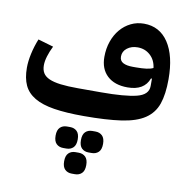

<svg xmlns="http://www.w3.org/2000/svg" viewBox="-101 -709 1147 1179"><g transform="rotate(10 472.0 -119.0)"><path d="M434 12Q324 12 249 0Q174 -12 127.5 -39.5Q81 -67 60.5 -111Q40 -155 40 -220Q40 -260 50.5 -308Q61 -356 80 -403L176 -375Q159 -341 149.5 -309.5Q140 -278 140 -253Q140 -224 152 -204.5Q164 -185 191 -173Q218 -161 262 -155.5Q306 -150 371 -150H515Q663 -150 735.5 -168Q808 -186 808 -241V-287H802Q773 -208 669 -208Q588 -208 542.5 -250.5Q497 -293 497 -368Q497 -420 512.5 -464.5Q528 -509 555.5 -541.5Q583 -574 620.5 -592.5Q658 -611 702 -611Q800 -611 854.5 -529Q909 -447 909 -301Q909 -207 888 -146.5Q867 -86 814 -50.5Q761 -15 668.5 -1.5Q576 12 434 12ZM700 -338Q738 -338 764 -341.5Q790 -345 806 -353Q800 -402 767.5 -431.5Q735 -461 689 -461Q650 -461 623.5 -440.5Q597 -420 597 -388Q597 -361 619 -349.5Q641 -338 679 -338ZM503 227Q477 227 460.5 211Q444 195 444 160Q444 125 460.5 109Q477 93 503 93H523Q549 93 565.5 109Q582 125 582 160Q582 195 565.5 211Q549 227 523 227ZM424 373Q398 373 381.5 357Q365 341 365 306Q365 271 381.5 255Q398 239 424 239H444Q470 239 486.5 255Q503 271 503 306Q503 341 486.5 357Q470 373 444 373ZM345 227Q319 227 302.5 211Q286 195 286 160Q286 125 302.5 109Q319 93 345 93H365Q391 93 407.5 109Q424 125 424 160Q424 195 407.5 211Q391 227 365 227Z"/></g></svg>

Font: IBM Plex Arabic
Style: Bold
Weight: 700
Designer: Mike Abbink, Paul van der Laan, Pieter van Rosmalen, Wael Morcos, Khajak Apelian
Foundry: Bold Monday
Version: Version 1.0